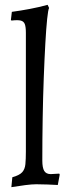

<svg xmlns="http://www.w3.org/2000/svg" viewBox="-20 -762 284 794"><path d="M27 12 31 -29Q60 -37 71.5 -49.5Q83 -62 85 -83Q87 -104 87 -135V-626Q87 -651 82.5 -662.5Q78 -674 65.5 -677Q53 -680 28 -677L25 -679L29 -713Q66 -718 103 -725Q140 -732 177 -742L183 -729Q179 -722 175 -683.5Q171 -645 167.5 -582.5Q164 -520 161 -441Q158 -362 156.5 -274Q155 -186 155 -98Q155 -68 163 -55Q171 -42 190 -42L225 -44L227 -40L219 3Q203 2 176.5 1Q150 0 130 0Q112 0 84.5 3.5Q57 7 27 12Z"/></svg>

Font: Alegreya
Style: Regular
Weight: 400
Designer: Juan Pablo del Peral
Foundry: Huerta Tipografica
Version: Version 2.009